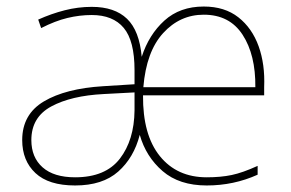

<svg xmlns="http://www.w3.org/2000/svg" viewBox="-20 -558 890 588"><path d="M604 -538Q668 -538 710 -505Q752 -472 772 -416.5Q792 -361 789 -291V-266H418Q417 -145 469.5 -80Q522 -15 613 -15Q656 -15 689.5 -22Q723 -29 769 -50V-23Q696 10 613 10Q529 10 478 -34Q427 -78 408 -145Q390 -75 342 -32.5Q294 10 210 10Q129 10 88.5 -28Q48 -66 48 -129Q48 -208 114.5 -247.5Q181 -287 296 -294L392 -300V-343Q392 -433 359 -472.5Q326 -512 261 -512Q224 -512 186.5 -503Q149 -494 106 -472L97 -498Q137 -516 178 -526.5Q219 -537 261 -537Q331 -537 369 -500.5Q407 -464 414 -384Q436 -452 483.5 -495Q531 -538 604 -538ZM604 -513Q531 -513 479.5 -456.5Q428 -400 419 -291H762Q763 -390 723 -451.5Q683 -513 604 -513ZM298 -270Q198 -265 137 -232Q76 -199 76 -129Q76 -76 110.5 -45.5Q145 -15 210 -15Q303 -15 347 -72Q391 -129 392 -220V-275Z"/></svg>

Font: Noto Sans Khmer UI Thin
Style: Regular
Weight: 100
Designer: Danh Hong and the Monotype Design Team
Foundry: Monotype Imaging Inc.
Version: Version 2.002; ttfautohint (v1.8.4.7-5d5b)